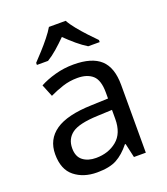

<svg xmlns="http://www.w3.org/2000/svg" viewBox="-141 -864 844 972"><g transform="rotate(-20 280.5 -378.0)"><path d="M288.1 -544.9Q386.2 -544.9 433.1 -502Q480 -459 480 -365.2V0H416L398.9 -76.2H395Q359.9 -32.2 321 -11.2Q282.2 9.8 214.8 9.8Q142.1 9.8 94 -28.6Q45.9 -66.9 45.9 -148.9Q45.9 -229 108.9 -272.5Q171.9 -315.9 303.2 -319.8L394 -323.2V-355Q394 -421.9 365 -448Q335.9 -474.1 283.2 -474.1Q241.2 -474.1 203.1 -461.7Q165 -449.2 131.8 -433.1L105 -499Q140.1 -518.1 188 -531.5Q235.8 -544.9 288.1 -544.9ZM393.1 -262.2 314 -258.8Q213.9 -254.9 175.5 -227.1Q137.2 -199.2 137.2 -147.9Q137.2 -103 164.6 -82Q191.9 -61 234.9 -61Q301.8 -61 347.4 -98.6Q393.1 -136.2 393.1 -213.9ZM327.1 -766.1Q338.9 -744.1 361.3 -716.6Q383.8 -689 408.4 -662.6Q433.1 -636.2 452.1 -617.2V-606H390.1Q363.8 -622.1 335.9 -645.5Q308.1 -668.9 280.8 -695.8Q253.9 -668.9 227.1 -645.5Q200.2 -622.1 173.8 -606H113.8V-617.2Q131.8 -636.2 156 -662.6Q180.2 -689 202.1 -716.6Q224.1 -744.1 236.8 -766.1Z"/></g></svg>

Font: Defago Noto Sans
Style: Regular
Weight: 400
Designer: John M. Durdin
Foundry: Lao IT Dev Co., Ltd.
Version: Version 1.000 2007 initial release